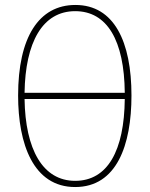

<svg xmlns="http://www.w3.org/2000/svg" viewBox="-20 -744 603 774"><path d="M283 10C450 10 510 -158 510 -359C510 -576 440 -724 284 -724C136 -724 53 -593 53 -359C53 -164 114 10 283 10ZM283 -699C412 -699 481 -581 483 -370H79C82 -573 151 -699 283 -699ZM283 -15C152 -15 82 -142 79 -345H483C481 -137 414 -15 283 -15Z"/></svg>

Font: Noto Sans Mono SemiCondensed Thin
Style: Regular
Weight: 100
Width: 4
Designer: Monotype Design Team
Foundry: Monotype Imaging Inc.
Version: Version 2.014